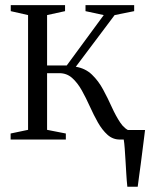

<svg xmlns="http://www.w3.org/2000/svg" viewBox="-20 -532 573 732"><path d="M465.5 180Q463 156.5 461.5 130.8Q460 105 458.5 80.2Q457 55.5 455.5 34.2Q454 13 451.5 -1.5L418 -36.5H533Q530.5 -16 527.8 5.5Q525 27 522.2 49.5Q519.5 72 516.5 94.2Q513.5 116.5 510.5 138.2Q507.5 160 505 180ZM20.5 0V-23L87 -37V-474.5L21 -489.5V-512.5H228V-489.5L159.5 -474.5V-282.5H234.5L375.5 -474.5L306 -489.5V-512.5H491.5V-489.5L417 -474.5L269 -277.5Q305.5 -271.5 330.5 -247.5Q355.5 -223.5 373.2 -190.5Q391 -157.5 406.2 -123.8Q421.5 -90 438.5 -64.5Q455.5 -39 479.5 -31L505 -23V0H437Q410 0 389.8 -18.2Q369.5 -36.5 353.2 -65.2Q337 -94 322.5 -126.2Q308 -158.5 291.8 -187.5Q275.5 -216.5 255 -234.8Q234.5 -253 206.5 -253H159.5V-37L231 -23V0Z"/></svg>

Font: Merriweather 120pt Light
Style: Regular
Weight: 300
Version: Version 2.100